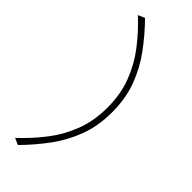

<svg xmlns="http://www.w3.org/2000/svg" viewBox="-283 -789 931 931"><g transform="rotate(45 182.0 -324.0)"><path d="M83 112 49 97Q108 42 156.2 -20.2Q204.5 -82.5 233.2 -157.2Q262 -232 262 -324Q262 -415.5 233.2 -490.2Q204.5 -565 156.2 -627.5Q108 -690 49 -745L83 -760Q140.5 -701.5 188.5 -636.5Q236.5 -571.5 265.2 -494.8Q294 -418 294 -324Q294 -229.5 265.2 -152.8Q236.5 -76 188.5 -11.2Q140.5 53.5 83 112Z"/></g></svg>

Font: Commissioner Flair Thin
Style: Regular
Weight: 100
Designer: Kostas Bartsokas
Foundry: Kostas Bartsokas
Version: Version 1.000; ttfautohint (v1.8.3)